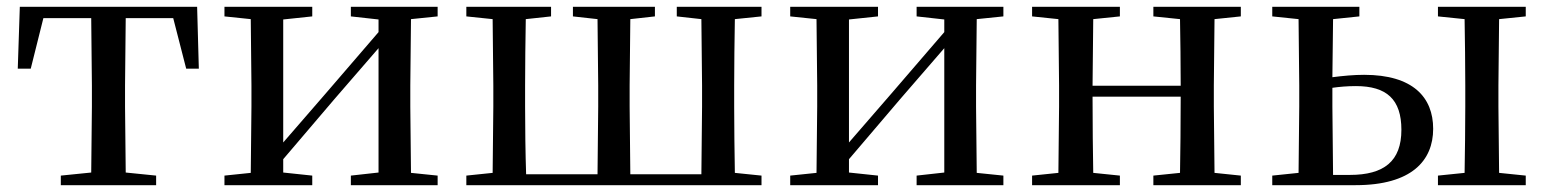

<svg xmlns="http://www.w3.org/2000/svg" viewBox="-20 -542 4543 562"><path d="M246 0H437V-28L348 -37L346 -230V-292L348 -489H487L525 -341H562L557 -522H38L32 -341H70L107 -489H247L249 -292V-230L247 -37L158 -28V0Z M1007 -494 1088 -485V-448L933 -268L809 -125V-485L894 -494V-522H637V-494L714 -486L716 -292V-230L714 -36L637 -28V0H894V-28L809 -37V-76L959 -252L1088 -401V-37L1007 -28V0H1261V-28L1183 -36L1181 -230V-292L1183 -486L1261 -494V-522H1007Z M1472 0H2209V-28L2131 -36C2130 -92 2129 -175 2129 -230V-292C2129 -346 2130 -430 2131 -486L2209 -494V-522H1961V-494L2033 -486L2035 -292V-230L2033 -32H1825L1823 -230V-292L1825 -486L1897 -494V-522H1657V-494L1729 -486L1731 -292V-230L1729 -32H1520C1518 -88 1517 -174 1517 -230V-292C1517 -346 1518 -430 1519 -486L1593 -494V-522H1345V-494L1422 -486L1424 -292V-230L1422 -36L1345 -28V0Z M2663 -494 2744 -485V-448L2589 -268L2465 -125V-485L2550 -494V-522H2293V-494L2370 -486L2372 -292V-230L2370 -36L2293 -28V0H2550V-28L2465 -37V-76L2615 -252L2744 -401V-37L2663 -28V0H2917V-28L2839 -36L2837 -230V-292L2839 -486L2917 -494V-522H2663Z M3356 -494 3434 -486C3435 -432 3436 -351 3436 -291H3178L3180 -486L3258 -494V-522H3001V-494L3078 -486L3080 -292V-230L3078 -36L3001 -28V0H3258V-28L3180 -36C3179 -92 3178 -179 3178 -259H3436C3436 -179 3435 -92 3434 -36L3356 -28V0H3612V-28L3535 -36L3533 -230V-292L3535 -486L3612 -494V-522H3356Z M3704 0H3948C4112 0 4175 -72 4175 -165C4175 -257 4116 -323 3973 -323C3943 -323 3911 -320 3880 -316L3882 -486L3959 -494V-522H3704V-494L3781 -486L3783 -292V-230L3781 -36L3704 -28ZM3880 -285C3901 -288 3924 -290 3949 -290C4039 -290 4082 -251 4082 -162C4082 -70 4031 -30 3931 -30H3882L3880 -230ZM4189 -494 4267 -486C4268 -430 4269 -346 4269 -292V-230C4269 -175 4268 -92 4267 -36L4189 -28V0H4446V-28L4368 -36L4366 -230V-292L4368 -486L4446 -494V-522H4189Z"/></svg>

Font: Noto Serif HK Medium
Style: Regular
Weight: 500
Designer: Ryoko NISHIZUKA 西塚涼子 (kana & ideographs); Frank Grießhammer (Latin, Greek & Cyrillic); Wenlong ZHANG 张文龙 (bopomofo); San
Foundry: Adobe
Version: Version 2.001;hotconv 1.1.0;makeotfexe 2.6.0